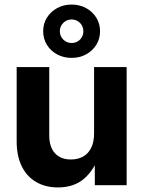

<svg xmlns="http://www.w3.org/2000/svg" viewBox="-20 -819 634 849"><path d="M235.8 9.8Q181.2 9.8 139.9 -14.2Q98.6 -38.1 76.2 -83.7Q53.7 -129.4 53.7 -193.8V-522.5H197.8V-220.2Q197.8 -168.9 223.1 -141.4Q248.5 -113.8 293.5 -113.8Q323.7 -113.8 346.7 -126.2Q369.6 -138.7 382.8 -164.6Q396 -190.4 396 -229.5V-522.5H540V0H399.4L398.9 -134.8H419.9Q396 -66.4 351.1 -28.3Q306.2 9.8 235.8 9.8ZM296.4 -563Q261.2 -563 232.7 -578.4Q204.1 -593.8 187.5 -620.6Q170.9 -647.5 170.9 -681.2Q170.9 -714.4 187.5 -741Q204.1 -767.6 232.7 -783.2Q261.2 -798.8 296.4 -798.8Q332.5 -798.8 360.8 -783.2Q389.2 -767.6 405.8 -741Q422.4 -714.4 422.4 -680.7Q422.4 -647.5 405.8 -620.8Q389.2 -594.2 360.8 -578.6Q332.5 -563 296.4 -563ZM296.9 -628.9Q318.8 -628.9 333.7 -643.8Q348.6 -658.7 348.6 -680.7Q348.6 -702.6 333.7 -717.8Q318.8 -732.9 296.4 -732.9Q274.9 -732.9 259.8 -717.8Q244.6 -702.6 244.6 -681.2Q244.6 -659.2 259.8 -644Q274.9 -628.9 296.9 -628.9Z"/></svg>

Font: Inter 28pt
Style: Bold
Weight: 700
Designer: Rasmus Andersson
Foundry: rsms
Version: Version 4.001;git-66647c0bb